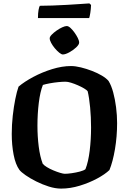

<svg xmlns="http://www.w3.org/2000/svg" viewBox="-20 -1108 757 1128"><path d="M339 0Q305 0 267 -12Q229 -24 193 -42Q157 -60 130.5 -78.5Q104 -97 94 -110Q71 -142 60 -199Q49 -256 49 -321Q49 -375 55 -428.5Q61 -482 70 -526.5Q79 -571 89 -599Q123 -628 175.5 -656Q228 -684 286.5 -702Q345 -720 397 -720Q423 -720 455.5 -712Q488 -704 520.5 -691.5Q553 -679 579 -663.5Q605 -648 618 -632Q634 -606 645 -565.5Q656 -525 662 -477.5Q668 -430 668 -385Q668 -306 655.5 -232Q643 -158 623 -109Q597 -84 550.5 -59Q504 -34 448.5 -17Q393 0 339 0ZM361 -87Q377 -87 401.5 -90.5Q426 -94 449 -100Q472 -106 482 -114Q499 -157 507 -223Q515 -289 515 -359Q515 -419 509.5 -477Q504 -535 495 -572Q490 -579 474 -588.5Q458 -598 437.5 -607Q417 -616 397.5 -622Q378 -628 365 -628Q347 -628 322 -625.5Q297 -623 272.5 -618.5Q248 -614 232 -609Q216 -569 208 -504.5Q200 -440 200 -370Q200 -306 207.5 -247Q215 -188 231 -146Q238 -137 255 -126.5Q272 -116 293.5 -107Q315 -98 333.5 -92.5Q352 -87 361 -87ZM349 -788Q341 -788 328 -798.5Q315 -809 302 -824.5Q289 -840 280.5 -856Q272 -872 272 -883Q272 -892 283.5 -904Q295 -916 312 -928Q329 -940 345.5 -947.5Q362 -955 372 -955Q382 -955 394 -944Q406 -933 417.5 -917Q429 -901 437 -885Q445 -869 445 -858Q445 -846 427.5 -829.5Q410 -813 387 -800.5Q364 -788 349 -788ZM203 -1002Q203 -1031 206.5 -1049.5Q210 -1068 214 -1074Q245 -1074 288 -1075.5Q331 -1077 374.5 -1079.5Q418 -1082 453 -1084.5Q488 -1087 505 -1088L515 -1079Q514 -1054 510.5 -1032Q507 -1010 504 -1002Z"/></svg>

Font: Texturina 72pt ExtraBold
Style: Regular
Weight: 800
Designer: Guillermo Torres Carreño
Foundry: Omnibus-Type
Version: Version 1.002; ttfautohint (v1.8.3)